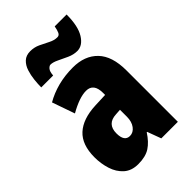

<svg xmlns="http://www.w3.org/2000/svg" viewBox="-232 -860 959 959"><g transform="rotate(-45 247.0 -381.0)"><path d="M266 -563Q349 -563 397 -513.5Q445 -464 445 -363V0H328L301 -73H298Q271 -31 239.5 -10.5Q208 10 156 10Q109 10 80 -16Q51 -42 38 -83Q25 -124 25 -169Q25 -258 72.5 -301.5Q120 -345 211 -349L283 -352V-366Q283 -434 230 -434Q183 -434 111 -393L69 -513Q110 -537 159.5 -550Q209 -563 266 -563ZM253 -245Q187 -242 187 -176Q187 -119 226 -119Q250 -119 266.5 -141Q283 -163 283 -198V-247ZM84 -604Q84 -627 87 -655.5Q90 -684 98.5 -710.5Q107 -737 125 -754Q143 -771 173 -771Q201 -771 225.5 -759.5Q250 -748 273 -736Q296 -724 318 -724Q331 -724 337 -736.5Q343 -749 347 -772H431Q431 -690 404.5 -647.5Q378 -605 340 -605Q314 -605 287.5 -617Q261 -629 237.5 -640.5Q214 -652 197 -652Q189 -652 179.5 -641.5Q170 -631 168 -604Z"/></g></svg>

Font: Noto Sans Khmer UI ExtraCondensed Black
Style: Regular
Weight: 900
Width: 2
Designer: Danh Hong and the Monotype Design Team
Foundry: Monotype Imaging Inc.
Version: Version 2.002; ttfautohint (v1.8.4.7-5d5b)